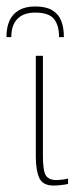

<svg xmlns="http://www.w3.org/2000/svg" viewBox="-48 -572 239 595"><path d="M61 -552Q94 -552 113.5 -540.5Q133 -529 141.5 -508Q150 -487 150 -457H135Q135 -494 119 -513.5Q103 -533 61 -533Q25 -533 6 -513.5Q-13 -494 -13 -457H-28Q-28 -487 -18.5 -508Q-9 -529 11 -540.5Q31 -552 61 -552ZM118 3Q84 3 73.5 -21Q63 -45 63 -86V-399H85V-89Q85 -43 94 -28.5Q103 -14 127 -14Q133 -14 146 -15.5Q159 -17 163 -19V-2Q160 -1 153 0Q146 1 137 2Q128 3 118 3Z"/></svg>

Font: Genos Thin Thin
Style: Regular
Weight: 250
Version: Version 1.010